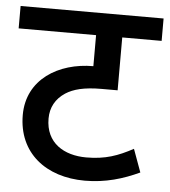

<svg xmlns="http://www.w3.org/2000/svg" viewBox="-48 -666 626 709"><g transform="rotate(5 265.0 -311.0)"><path d="M530 -539V-622H0V-539H287V-424C158 -424 43 -354 43 -222C43 -81 148 0 292 0C369 0 434 -20 494 -48L463 -133C407 -103 361 -86 290 -86C208 -86 139 -126 139 -217C139 -258 157 -291 192 -314C220 -332 259 -343 325 -343H384V-539Z"/></g></svg>

Font: Noto Sans Devanagari UI Medium
Style: Regular
Weight: 500
Designer: Jelle Bosma - Monotype Design Team
Foundry: Monotype Imaging Inc.
Version: Version 2.004